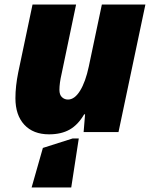

<svg xmlns="http://www.w3.org/2000/svg" viewBox="-20 -573 662 833"><path d="M294.9 27.8H321.8L289.1 240.2H117.2L166 68.8ZM237.8 -183.1Q237.8 -161.6 248.8 -151.4Q259.8 -141.1 274.9 -141.1Q303.7 -141.1 327.4 -179.4Q351.1 -217.8 365.2 -284.2L421.9 -553.2H610.8L494.1 0H342.8L349.1 -77.1H345.2Q318.8 -31.7 282.5 -11Q246.1 9.8 192.9 9.8Q124 9.8 85.4 -32Q46.9 -73.7 46.9 -147Q46.9 -198.7 59.1 -258.8L121.1 -553.2H310.1L247.1 -252Q237.8 -211.9 237.8 -183.1Z"/></svg>

Font: Open Sans Extrabold
Style: Italic
Weight: 800
Italic angle: -12°
Foundry: Ascender Corporation
Version: Version 1.10